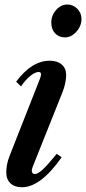

<svg xmlns="http://www.w3.org/2000/svg" viewBox="-20 -796 371 827"><path d="M260.5 -635Q233.5 -635 217.2 -652.5Q201 -670 201 -699Q201 -730 221.8 -753.2Q242.5 -776.5 270 -776.5Q295 -776.5 313 -758.2Q331 -740 331 -714Q331 -684 309 -659.5Q287 -635 260.5 -635ZM74.5 10.5Q43 10.5 25 -6.5Q7 -23.5 7 -54Q7 -67.5 10.2 -86.5Q13.5 -105.5 21.5 -125L152.5 -458Q155 -464.5 155.8 -468.8Q156.5 -473 156.5 -476.5Q156.5 -486 146.5 -486Q131.5 -486 110.5 -469Q89.5 -452 70.5 -424L49.5 -444Q116.5 -534.5 194.5 -534.5Q227 -534.5 246 -518Q265 -501.5 265 -472Q265 -458.5 261.2 -439.2Q257.5 -420 250 -401L120 -75.5Q118 -70 117.5 -66.8Q117 -63.5 117 -61Q117 -46.5 130.5 -46.5Q143 -46.5 163.2 -65Q183.5 -83.5 224.5 -133.5L245.5 -118.5Q155 10.5 74.5 10.5Z"/></svg>

Font: Libre Caslon Condensed SemiBold Italic
Style: Regular
Weight: 600
Italic angle: -22.583°
Designer: Pablo Impallari, Rodrigo Fuenzalida, Katja Schimmel, Ertekin Erdin
Foundry: Pablo Impallari, Rodrigo Fuenzalida
Version: Version 2.000; ttfautohint (v1.8.4.7-5d5b);gftools[0.9.33]